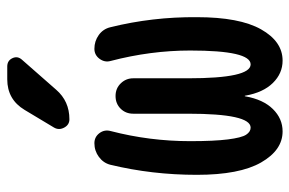

<svg xmlns="http://www.w3.org/2000/svg" viewBox="-157 -648 814 540"><g transform="rotate(-90 250.0 -378.0)"><path d="M150.4 9.8Q97.7 9.8 63 -50.8Q28.3 -111.3 28.3 -231.4Q28.3 -357.4 56.6 -474.6Q61.5 -494.1 78.6 -506.8Q95.7 -519.5 117.2 -519.5Q134.8 -519.5 145.5 -505.4Q156.2 -491.2 151.4 -473.6Q123 -364.3 123 -250Q123 -182.6 127.9 -144Q132.8 -105.5 141.1 -92.8Q149.4 -80.1 161.1 -80.1Q200.2 -80.1 200.2 -255.9V-410.2Q200.2 -431.6 214.4 -445.8Q228.5 -460 250 -460Q271.5 -460 285.6 -445.3Q299.8 -430.7 299.8 -410.2V-255.9Q299.8 -80.1 338.9 -80.1Q377.9 -80.1 377.9 -250Q377.9 -361.3 348.6 -473.6Q343.8 -490.2 354.5 -504.9Q365.2 -519.5 382.8 -519.5Q404.3 -519.5 421.4 -507.3Q438.5 -495.1 443.4 -474.6Q472.7 -356.4 471.7 -231.4Q471.7 -111.3 437.5 -50.8Q403.3 9.8 349.6 9.8Q313.5 9.8 286.6 -17.6Q259.8 -44.9 251 -94.7Q251 -96.7 250 -96.7Q249 -96.7 249 -94.7Q240.2 -44.9 213.4 -17.6Q186.5 9.8 150.4 9.8ZM296.9 -764.6H333Q349.6 -764.6 356.4 -750Q363.3 -735.4 351.6 -722.7L267.6 -627Q235.4 -589.8 184.6 -589.8Q168.9 -589.8 161.1 -604.5Q153.3 -619.1 161.1 -632.8L210.9 -715.8Q240.2 -764.6 296.9 -764.6Z"/></g></svg>

Font: Rounded Mgen+ 1m medium
Style: Regular
Weight: 500
Designer: [Source Han Sans]
Ryoko NISHIZUKA  (kana & ideographs); Paul D. Hunt (Latin, Greek & Cyrillic); Wenlong ZHANG  (bopomofo
Version: Version 1.059.20150602